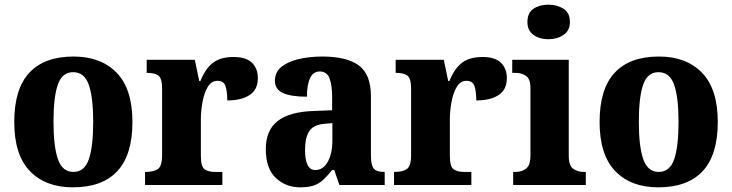

<svg xmlns="http://www.w3.org/2000/svg" viewBox="-20 -792 3134 822"><path d="M292 10Q175 10 108 -59.5Q41 -129 41 -270Q41 -411 105.5 -480.5Q170 -550 295 -550Q412 -550 479.5 -480.5Q547 -411 547 -270Q547 -129 482.5 -59.5Q418 10 292 10ZM294 -56Q342 -56 360.5 -110.5Q379 -165 379 -270Q379 -376 360 -429.5Q341 -483 293 -483Q246 -483 227.5 -429.5Q209 -376 209 -270Q209 -165 228 -110.5Q247 -56 294 -56Z M601 0V-56H605Q637 -56 655.5 -68Q674 -80 674 -128V-412Q674 -457 658 -468.5Q642 -480 611 -480H608V-536H814L833 -445H838Q859 -498 891.5 -523Q924 -548 980 -548Q1034 -548 1059 -523Q1084 -498 1084 -458Q1084 -408 1048.5 -385Q1013 -362 953 -362Q953 -403 945 -424.5Q937 -446 911 -446Q885 -446 869.5 -420Q854 -394 847 -355.5Q840 -317 840 -282V-123Q840 -78 856.5 -67Q873 -56 900 -56H932V0Z M1265 10Q1204 10 1161 -30Q1118 -70 1118 -154Q1118 -235 1169.5 -274.5Q1221 -314 1326 -317L1402 -320V-374Q1402 -429 1390.5 -457.5Q1379 -486 1349 -486Q1321 -486 1307.5 -457.5Q1294 -429 1294 -378Q1225 -378 1191 -394Q1157 -410 1157 -446Q1157 -483 1184.5 -505.5Q1212 -528 1258.5 -539Q1305 -550 1360 -550Q1464 -550 1516 -512Q1568 -474 1568 -380V-126Q1568 -85 1580 -70.5Q1592 -56 1624 -56H1627V0H1433L1411 -64H1402Q1381 -38 1363 -21.5Q1345 -5 1322.5 2.5Q1300 10 1265 10ZM1330 -64Q1363 -64 1383 -99Q1403 -134 1403 -191V-265L1369 -262Q1322 -258 1304 -230.5Q1286 -203 1286 -150Q1286 -64 1330 -64Z M1667 0V-56H1671Q1703 -56 1721.5 -68Q1740 -80 1740 -128V-412Q1740 -457 1724 -468.5Q1708 -480 1677 -480H1674V-536H1880L1899 -445H1904Q1925 -498 1957.5 -523Q1990 -548 2046 -548Q2100 -548 2125 -523Q2150 -498 2150 -458Q2150 -408 2114.5 -385Q2079 -362 2019 -362Q2019 -403 2011 -424.5Q2003 -446 1977 -446Q1951 -446 1935.5 -420Q1920 -394 1913 -355.5Q1906 -317 1906 -282V-123Q1906 -78 1922.5 -67Q1939 -56 1966 -56H1998V0Z M2328 -624Q2290 -624 2264 -642.5Q2238 -661 2238 -698Q2238 -737 2264 -754.5Q2290 -772 2328 -772Q2365 -772 2392.5 -754.5Q2420 -737 2420 -698Q2420 -661 2392.5 -642.5Q2365 -624 2328 -624ZM2177 0V-56H2188Q2213 -56 2232 -70Q2251 -84 2251 -127V-415Q2251 -454 2232 -467Q2213 -480 2189 -480H2173V-536H2415V-125Q2415 -83 2434 -69.5Q2453 -56 2478 -56H2488V0Z M2798 10Q2681 10 2614 -59.5Q2547 -129 2547 -270Q2547 -411 2611.5 -480.5Q2676 -550 2801 -550Q2918 -550 2985.5 -480.5Q3053 -411 3053 -270Q3053 -129 2988.5 -59.5Q2924 10 2798 10ZM2800 -56Q2848 -56 2866.5 -110.5Q2885 -165 2885 -270Q2885 -376 2866 -429.5Q2847 -483 2799 -483Q2752 -483 2733.5 -429.5Q2715 -376 2715 -270Q2715 -165 2734 -110.5Q2753 -56 2800 -56Z"/></svg>

Font: Noto Serif Thai SemiCondensed ExtraBold
Style: Regular
Weight: 800
Width: 4
Designer: Monotype Design Team
Foundry: Monotype Imaging Inc.
Version: Version 2.002; ttfautohint (v1.8.4.7-5d5b)